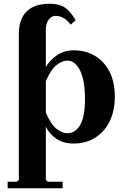

<svg xmlns="http://www.w3.org/2000/svg" viewBox="-20 -760 671 1030"><path d="M21 250V215H71L81 205V-575Q81 -628 96.5 -660.5Q112 -693 137 -710.5Q162 -728 190 -734Q218 -740 242 -740Q301 -740 331 -717.5Q361 -695 386 -651L359 -628Q339 -654 318.5 -664.5Q298 -675 278 -675Q256 -675 241 -654.5Q226 -634 226 -601V-400Q245 -435 284 -462.5Q323 -490 375 -490Q440 -490 490 -460Q540 -430 568 -374.5Q596 -319 596 -242Q596 -165 568 -108.5Q540 -52 490 -21Q440 10 375 10Q320 10 282.5 -15.5Q245 -41 226 -80V205L236 215H316V250ZM341 -45Q383 -45 409.5 -88.5Q436 -132 436 -230Q436 -328 409.5 -381.5Q383 -435 341 -435Q315 -435 284.5 -412Q254 -389 226 -325V-155Q254 -91 284.5 -68Q315 -45 341 -45Z"/></svg>

Font: Brygada 1918
Style: Bold
Weight: 700
Designer: Mateusz Machalski | Borys Kosmynka | Przemek Hoffer
Foundry: NIEPODLEGLA 2018
Version: Version 3.006